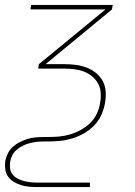

<svg xmlns="http://www.w3.org/2000/svg" viewBox="-24 -540 544 775"><path d="M339 215H125Q109 215 92.5 213.5Q76 212 60.5 207Q45 202 31.5 194Q18 186 9 173.5Q0 161 -2.5 144.5Q-5 128 -3 111Q0 95 7.5 79.5Q15 64 28 52.5Q41 41 57 33Q73 25 88.5 20.5Q104 16 120.5 14.5Q137 13 153 13H171Q193 13 215 11Q237 9 259 2.5Q281 -4 302 -15.5Q323 -27 340 -43.5Q357 -60 367 -81.5Q377 -103 380 -125Q384 -145 382.5 -165.5Q381 -186 372 -202.5Q363 -219 348 -231.5Q333 -244 315 -251Q297 -258 277 -260.5Q257 -263 236 -263H130L133 -281L402 -502H99L102 -520H431L428 -502L160 -281H237Q260 -281 282.5 -278Q305 -275 326 -267Q347 -259 363.5 -245.5Q380 -232 390.5 -213Q401 -194 402.5 -171Q404 -148 400 -125Q396 -101 385.5 -77Q375 -53 356.5 -34Q338 -15 315.5 -2Q293 11 268.5 18.5Q244 26 219.5 28.5Q195 31 171 31H153Q140 31 125.5 32.5Q111 34 97 37.5Q83 41 69.5 47.5Q56 54 44 64Q32 74 25.5 87Q19 100 17 114Q15 128 17 141.5Q19 155 27.5 165Q36 175 47.5 181Q59 187 72 190.5Q85 194 98.5 195.5Q112 197 125 197H339Z"/></svg>

Font: Iosevka Thin Oblique
Style: Regular
Weight: 100
Italic angle: -9°
Monospace: yes
Designer: Belleve Invis
Foundry: Belleve Invis
Version: Version 32.5.0; ttfautohint (v1.8.4)